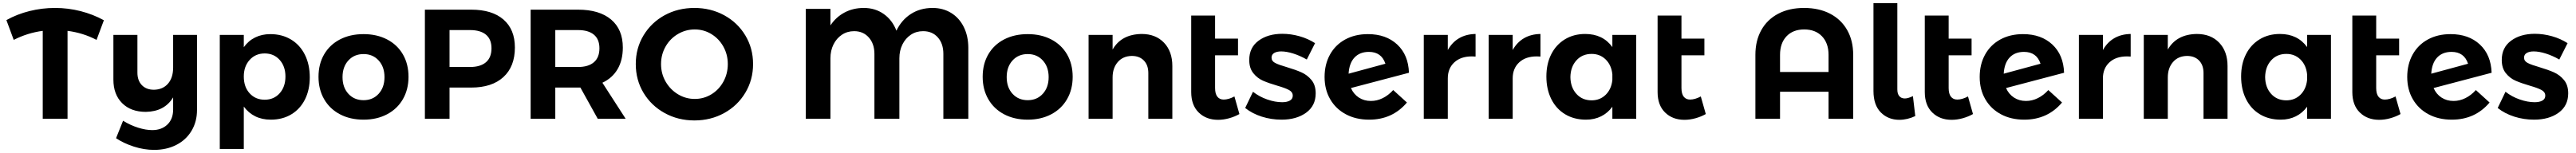

<svg xmlns="http://www.w3.org/2000/svg" viewBox="-20 -762 16514 982"><path d="M599 -506Q513 -551 413 -564V0H254V-564Q156 -551 68 -506L21 -633Q89 -671 169 -691Q249 -711 333 -711Q417 -711 497 -690.5Q577 -670 646 -632Z M1243 -538V-56Q1243 19 1208 77.5Q1173 136 1110.5 168Q1048 200 968 200Q904 200 838.5 179Q773 158 724 125L769 13Q816 42 865.5 57.5Q915 73 956 73Q1016 73 1053 37.5Q1090 2 1090 -59V-137Q1035 -46 915 -44Q819 -44 763 -100Q707 -156 707 -251V-538H861V-296Q861 -245 889.5 -215.5Q918 -186 967 -186Q1024 -187 1057 -225Q1090 -263 1090 -329V-538Z M1966 -266Q1966 -185 1935 -123.5Q1904 -62 1847.5 -28Q1791 6 1716 6Q1660 6 1616.5 -15.5Q1573 -37 1543 -78V194H1389V-538H1543V-459Q1572 -500 1615.5 -521.5Q1659 -543 1713 -543Q1788 -543 1845.5 -508.5Q1903 -474 1934.5 -411Q1966 -348 1966 -266ZM1810 -271Q1810 -336 1773 -377.5Q1736 -419 1677 -419Q1618 -419 1580.5 -377.5Q1543 -336 1543 -271Q1543 -204 1580.5 -163Q1618 -122 1677 -122Q1736 -122 1773 -163.5Q1810 -205 1810 -271Z M2599 -269Q2599 -188 2563 -125.5Q2527 -63 2461.5 -28.5Q2396 6 2311 6Q2225 6 2159.5 -28.5Q2094 -63 2058 -125.5Q2022 -188 2022 -269Q2022 -351 2058 -413Q2094 -475 2159.5 -509Q2225 -543 2311 -543Q2396 -543 2461.5 -509Q2527 -475 2563 -413Q2599 -351 2599 -269ZM2176 -267Q2176 -201 2213.5 -160Q2251 -119 2311 -119Q2370 -119 2407.5 -160Q2445 -201 2445 -267Q2445 -333 2407.5 -374Q2370 -415 2311 -415Q2251 -415 2213.5 -374Q2176 -333 2176 -267Z M3281 -457Q3281 -335 3207.5 -267.5Q3134 -200 3001 -200H2862V0H2704V-700H3001Q3135 -700 3208 -636.5Q3281 -573 3281 -457ZM3131 -452Q3131 -510 3095.5 -539.5Q3060 -569 2993 -569H2862V-332H2993Q3060 -332 3095.5 -362.5Q3131 -393 3131 -452Z M3812 0 3701 -200H3686H3540V0H3382V-700H3686Q3823 -700 3898 -636.5Q3973 -573 3973 -457Q3973 -376 3939.5 -318.5Q3906 -261 3842 -231L3991 0ZM3540 -332H3686Q3752 -332 3787.5 -362.5Q3823 -393 3823 -452Q3823 -510 3787.5 -539.5Q3752 -569 3686 -569H3540Z M4808 -351Q4808 -250 4758.5 -167Q4709 -84 4623 -36.5Q4537 11 4432 11Q4327 11 4241 -36.5Q4155 -84 4105.5 -166.5Q4056 -249 4056 -351Q4056 -452 4105.5 -534.5Q4155 -617 4240.5 -664Q4326 -711 4432 -711Q4537 -711 4623 -664Q4709 -617 4758.5 -534.5Q4808 -452 4808 -351ZM4218 -351Q4218 -289 4247.5 -238Q4277 -187 4326.5 -157Q4376 -127 4434 -127Q4492 -127 4540.5 -156.5Q4589 -186 4617.5 -237.5Q4646 -289 4646 -351Q4646 -412 4617.5 -463Q4589 -514 4540.5 -543.5Q4492 -573 4434 -573Q4376 -573 4326 -543.5Q4276 -514 4247 -463Q4218 -412 4218 -351Z M6188 -454V0H6028V-416Q6028 -482 5992.5 -522Q5957 -562 5898 -562Q5854 -562 5819.5 -539Q5785 -516 5765.5 -476.5Q5746 -437 5746 -388V0H5586V-416Q5586 -481 5550 -521.5Q5514 -562 5456 -562Q5412 -562 5377.5 -539Q5343 -516 5323.5 -476.5Q5304 -437 5304 -388V0H5146V-705H5304V-599Q5339 -652 5394 -681.5Q5449 -711 5518 -711Q5591 -711 5646 -672Q5701 -633 5727 -565Q5760 -634 5820 -672.5Q5880 -711 5959 -711Q6026 -711 6078 -679Q6130 -647 6159 -588.5Q6188 -530 6188 -454Z M6857 -269Q6857 -188 6821 -125.5Q6785 -63 6719.5 -28.5Q6654 6 6569 6Q6483 6 6417.5 -28.5Q6352 -63 6316 -125.5Q6280 -188 6280 -269Q6280 -351 6316 -413Q6352 -475 6417.5 -509Q6483 -543 6569 -543Q6654 -543 6719.5 -509Q6785 -475 6821 -413Q6857 -351 6857 -269ZM6434 -267Q6434 -201 6471.5 -160Q6509 -119 6569 -119Q6628 -119 6665.5 -160Q6703 -201 6703 -267Q6703 -333 6665.5 -374Q6628 -415 6569 -415Q6509 -415 6471.5 -374Q6434 -333 6434 -267Z M7496 -338V0H7342V-293Q7342 -344 7313.5 -373.5Q7285 -403 7236 -403Q7179 -402 7146 -363.5Q7113 -325 7113 -265V0H6959V-538H7113V-444Q7169 -542 7299 -544Q7389 -544 7442.5 -488Q7496 -432 7496 -338Z M7926 -30Q7896 -13 7860 -3Q7824 7 7789 7Q7713 7 7665 -40Q7617 -87 7617 -171V-662H7770V-514H7917V-407H7770V-197Q7770 -160 7784.5 -141.5Q7799 -123 7825 -123Q7857 -123 7894 -143Z M8194 -432Q8166 -432 8149 -422Q8132 -412 8132 -392Q8132 -370 8155 -358Q8178 -346 8230 -331Q8287 -314 8324 -297.5Q8361 -281 8388 -248.5Q8415 -216 8415 -163Q8415 -83 8353.5 -38.5Q8292 6 8196 6Q8130 6 8069 -13.5Q8008 -33 7963 -69L8013 -173Q8054 -141 8104.5 -123.5Q8155 -106 8200 -106Q8231 -106 8249.5 -116.5Q8268 -127 8268 -148Q8268 -171 8244.5 -184Q8221 -197 8169 -212Q8114 -228 8077.5 -244Q8041 -260 8015 -292.5Q7989 -325 7989 -377Q7989 -457 8049 -501Q8109 -545 8201 -545Q8256 -545 8311 -529.5Q8366 -514 8411 -485L8358 -380Q8314 -405 8271 -418.5Q8228 -432 8194 -432Z M8912 -184 9000 -104Q8907 6 8758 6Q8673 6 8608.5 -28.5Q8544 -63 8508 -125Q8472 -187 8472 -268Q8472 -349 8506.5 -411.5Q8541 -474 8604 -508.5Q8667 -543 8750 -543Q8866 -543 8937.5 -476.5Q9009 -410 9013 -295L8641 -197Q8658 -158 8691.5 -136Q8725 -114 8769 -114Q8808 -114 8844.5 -132Q8881 -150 8912 -184ZM8626 -289 8862 -353Q8837 -429 8756 -429Q8698 -429 8664 -393Q8630 -357 8626 -289Z M9440 -544V-399Q9432 -400 9416 -400Q9345 -400 9303.5 -361.5Q9262 -323 9262 -259V0H9108V-538H9262V-441Q9290 -491 9335 -517Q9380 -543 9440 -544Z M9856 -544V-399Q9848 -400 9832 -400Q9761 -400 9719.5 -361.5Q9678 -323 9678 -259V0H9524V-538H9678V-441Q9706 -491 9751 -517Q9796 -543 9856 -544Z M10470 -538V0H10317V-77Q10288 -37 10245 -15.5Q10202 6 10148 6Q10072 6 10014.5 -28.5Q9957 -63 9925.5 -126Q9894 -189 9894 -271Q9894 -352 9925 -413.5Q9956 -475 10012.5 -509.5Q10069 -544 10143 -544Q10256 -544 10317 -460V-538ZM10317 -249V-285Q10311 -344 10274.5 -380Q10238 -416 10184 -416Q10124 -416 10086.5 -374.5Q10049 -333 10048 -267Q10049 -201 10086.5 -159.5Q10124 -118 10184 -118Q10238 -118 10274.5 -154Q10311 -190 10317 -249Z M10916 -30Q10886 -13 10850 -3Q10814 7 10779 7Q10703 7 10655 -40Q10607 -87 10607 -171V-662H10760V-514H10907V-407H10760V-197Q10760 -160 10774.5 -141.5Q10789 -123 10815 -123Q10847 -123 10884 -143Z M11546 -711Q11642 -711 11713 -674Q11784 -637 11822.5 -569Q11861 -501 11861 -410V0H11703V-173H11392V0H11234V-410Q11234 -501 11272 -569Q11310 -637 11380.5 -674Q11451 -711 11546 -711ZM11547 -573Q11475 -573 11433.5 -529Q11392 -485 11392 -410V-300H11703V-410Q11703 -485 11661 -529Q11619 -573 11547 -573Z M12192 -130Q12212 -130 12244 -145L12259 -17Q12208 7 12157 7Q12085 7 12038 -40.5Q11991 -88 11991 -178V-742H12144V-188Q12144 -159 12157 -144.5Q12170 -130 12192 -130Z M12629 -30Q12599 -13 12563 -3Q12527 7 12492 7Q12416 7 12368 -40Q12320 -87 12320 -171V-662H12473V-514H12620V-407H12473V-197Q12473 -160 12487.5 -141.5Q12502 -123 12528 -123Q12560 -123 12597 -143Z M13112 -184 13200 -104Q13107 6 12958 6Q12873 6 12808.5 -28.5Q12744 -63 12708 -125Q12672 -187 12672 -268Q12672 -349 12706.5 -411.5Q12741 -474 12804 -508.5Q12867 -543 12950 -543Q13066 -543 13137.5 -476.5Q13209 -410 13213 -295L12841 -197Q12858 -158 12891.5 -136Q12925 -114 12969 -114Q13008 -114 13044.5 -132Q13081 -150 13112 -184ZM12826 -289 13062 -353Q13037 -429 12956 -429Q12898 -429 12864 -393Q12830 -357 12826 -289Z M13640 -544V-399Q13632 -400 13616 -400Q13545 -400 13503.5 -361.5Q13462 -323 13462 -259V0H13308V-538H13462V-441Q13490 -491 13535 -517Q13580 -543 13640 -544Z M14261 -338V0H14107V-293Q14107 -344 14078.5 -373.5Q14050 -403 14001 -403Q13944 -402 13911 -363.5Q13878 -325 13878 -265V0H13724V-538H13878V-444Q13934 -542 14064 -544Q14154 -544 14207.5 -488Q14261 -432 14261 -338Z M14924 -538V0H14771V-77Q14742 -37 14699 -15.5Q14656 6 14602 6Q14526 6 14468.5 -28.5Q14411 -63 14379.5 -126Q14348 -189 14348 -271Q14348 -352 14379 -413.5Q14410 -475 14466.5 -509.5Q14523 -544 14597 -544Q14710 -544 14771 -460V-538ZM14771 -249V-285Q14765 -344 14728.5 -380Q14692 -416 14638 -416Q14578 -416 14540.5 -374.5Q14503 -333 14502 -267Q14503 -201 14540.5 -159.5Q14578 -118 14638 -118Q14692 -118 14728.5 -154Q14765 -190 14771 -249Z M15370 -30Q15340 -13 15304 -3Q15268 7 15233 7Q15157 7 15109 -40Q15061 -87 15061 -171V-662H15214V-514H15361V-407H15214V-197Q15214 -160 15228.5 -141.5Q15243 -123 15269 -123Q15301 -123 15338 -143Z M15853 -184 15941 -104Q15848 6 15699 6Q15614 6 15549.5 -28.5Q15485 -63 15449 -125Q15413 -187 15413 -268Q15413 -349 15447.5 -411.5Q15482 -474 15545 -508.5Q15608 -543 15691 -543Q15807 -543 15878.5 -476.5Q15950 -410 15954 -295L15582 -197Q15599 -158 15632.5 -136Q15666 -114 15710 -114Q15749 -114 15785.5 -132Q15822 -150 15853 -184ZM15567 -289 15803 -353Q15778 -429 15697 -429Q15639 -429 15605 -393Q15571 -357 15567 -289Z M16224 -432Q16196 -432 16179 -422Q16162 -412 16162 -392Q16162 -370 16185 -358Q16208 -346 16260 -331Q16317 -314 16354 -297.5Q16391 -281 16418 -248.5Q16445 -216 16445 -163Q16445 -83 16383.5 -38.5Q16322 6 16226 6Q16160 6 16099 -13.5Q16038 -33 15993 -69L16043 -173Q16084 -141 16134.5 -123.5Q16185 -106 16230 -106Q16261 -106 16279.5 -116.5Q16298 -127 16298 -148Q16298 -171 16274.5 -184Q16251 -197 16199 -212Q16144 -228 16107.5 -244Q16071 -260 16045 -292.5Q16019 -325 16019 -377Q16019 -457 16079 -501Q16139 -545 16231 -545Q16286 -545 16341 -529.5Q16396 -514 16441 -485L16388 -380Q16344 -405 16301 -418.5Q16258 -432 16224 -432Z"/></svg>

Font: TypoPRO Montserrat Alternates
Style: Regular
Weight: 600
Designer: Julieta Ulanovsky
Foundry: Julieta Ulanovsky
Version: Version 6.001